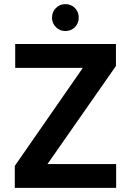

<svg xmlns="http://www.w3.org/2000/svg" viewBox="-20 -914 637 934"><path d="M52 0V-107L383 -584H54V-700H544V-593L211 -116H545V0ZM298 -763Q271 -763 252 -782Q233 -801 233 -828Q233 -856 252 -875Q271 -894 298 -894Q326 -894 344.5 -875Q363 -856 363 -828Q363 -801 344.5 -782Q326 -763 298 -763Z"/></svg>

Font: DM Sans 10pt ExtraBold
Style: Regular
Weight: 800
Version: Version 4.004;gftools[0.9.30]